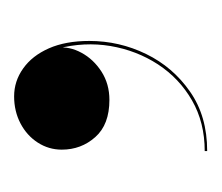

<svg xmlns="http://www.w3.org/2000/svg" viewBox="-41 -124 314 272"><g transform="rotate(-90 116.0 12.0)"><path d="M38 148.5V145Q78.5 145 109.8 127Q141 109 160.8 78.8Q180.5 48.5 186.8 11.5Q193 -25.5 183 -64H184.5Q186.5 -46.5 177.2 -29.5Q168 -12.5 150.5 -1.2Q133 10 110.5 10Q75.5 10 57.8 -10Q40 -30 40 -57.5Q40 -76 50 -91.5Q60 -107 77.2 -116Q94.5 -125 115.5 -125Q137 -125 155 -112.2Q173 -99.5 183.5 -75.8Q194 -52 194 -18.5Q194 24 175.5 62Q157 100 122.2 124.2Q87.5 148.5 38 148.5Z"/></g></svg>

Font: Bodoni Moda 48pt Medium
Style: Regular
Weight: 500
Designer: Owen Earl
Foundry: indestructible type
Version: Version 2.005